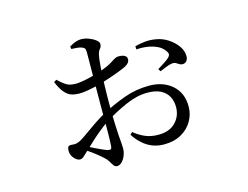

<svg xmlns="http://www.w3.org/2000/svg" viewBox="-89 -707 1177 913"><g transform="rotate(-15 500.0 -250.5)"><path d="M316.4 -531.1 314.4 -543.6Q327.3 -552.1 342.6 -558Q358 -563.9 374.2 -563.9Q390.5 -563.9 409.5 -557Q428.6 -550 442.4 -539.4Q456.1 -528.8 456.1 -518.9Q456.1 -505.3 448.2 -496.7Q440.3 -488.2 436 -469.9Q431.8 -450.1 429.1 -412Q426.4 -373.9 424.8 -328.8Q423.2 -283.8 423.2 -241.5Q423.2 -179.6 424.5 -140.3Q425.8 -100.9 427.6 -76.8Q429.5 -52.7 430.8 -38.2Q432.1 -23.7 432.1 -11.3Q432.1 5.7 425.4 23Q418.8 40.3 407.7 51.8Q396.6 63.3 383.2 63.3Q373.3 63.3 367 54.5Q360.6 45.8 353.7 33.5Q346.7 21.2 333.9 10Q319 -3.7 296.3 -21.2Q273.5 -38.7 251.8 -51.9L263.2 -66.3Q285.4 -55.5 312 -42.4Q338.6 -29.4 357.2 -22.6Q368.6 -19.3 373.7 -21.8Q378.7 -24.3 379.7 -35.1Q382 -69.3 382 -119.2Q382 -169.1 382 -239.2Q382 -269.1 382.4 -307.6Q382.7 -346 383 -384.1Q383.3 -422.1 383.6 -452.5Q383.9 -482.8 383.9 -496.5Q383.7 -510.4 380.3 -515.7Q376.9 -521 366.1 -525Q355.9 -528.4 344.1 -529.4Q332.2 -530.5 316.4 -531.1ZM209.4 -408.3Q228.8 -390.4 241.6 -381.1Q254.4 -371.8 267.3 -368.8Q280.1 -365.8 299 -365.8Q314.7 -366.8 333.7 -370.1Q352.7 -373.5 373.5 -378.8Q394.3 -384.1 413.9 -390.3Q462.7 -406.7 486.5 -422.8Q510.2 -439 521.3 -439.2Q525.9 -439.2 533 -438.8Q540.2 -438.4 547.2 -436.1Q554.3 -433.8 559.3 -428.9Q564.3 -424 564.5 -415.1Q564.7 -395.8 538.4 -382.5Q517 -372.5 481.8 -359.9Q446.6 -347.4 417.6 -338.7Q405.4 -334.9 383.8 -329.6Q362.1 -324.3 339.3 -320.4Q316.5 -316.5 299.8 -316.5Q279.7 -316.5 261.8 -321.9Q243.8 -327.4 227.8 -345.6Q211.8 -363.8 196.7 -400.1ZM246.3 -99.8Q260.6 -108 284.6 -125.4Q308.6 -142.8 337.8 -162.6Q366.9 -182.4 394.2 -196.6Q447.4 -225 505.4 -245.9Q563.4 -266.9 628.1 -266.9Q696.8 -266.9 740.8 -228.3Q784.7 -189.8 784.7 -123.2Q784.7 -84.5 765.5 -51.5Q746.4 -18.4 711 1.5Q675.7 21.5 626 21.5Q596.6 21.5 570.8 11.9Q545 2.3 522.9 -17Q500.8 -36.2 482.5 -64.3L493.7 -75Q515.4 -56.3 544.6 -43Q573.8 -29.8 612 -29.8Q666.4 -29.8 696.3 -60.6Q726.2 -91.4 726.2 -136.4Q726.2 -164.4 714.4 -187.3Q702.5 -210.2 677.2 -223.5Q652 -236.8 611.2 -236.8Q559.8 -236.8 503.6 -211.9Q447.4 -186.9 399.8 -157.3Q378.6 -143.9 355.6 -125.4Q332.6 -106.9 310.9 -87.3Q289.2 -67.6 271.2 -50.1Q251.3 -31.1 241.1 -22Q230.9 -12.9 221.4 -12.9Q213.9 -12.9 207.5 -16.9Q201.1 -20.9 194.4 -27.5Q186 -36.8 182.2 -46Q178.5 -55.2 178.5 -64.5Q178.5 -81.1 183.2 -86.5Q188 -92 201.6 -90.4Q217.2 -88.8 226.4 -91.4Q235.6 -94 246.3 -99.8ZM615.1 -448.9 614.1 -465Q641.2 -471.9 665.6 -474.1Q689.9 -476.4 717.1 -471.6Q747.6 -466.8 774.4 -449.5Q801.3 -432.2 818.6 -408.7Q835.9 -385.3 836.7 -359.6Q837.5 -346.7 831.4 -336.2Q825.3 -325.7 811.3 -324.3Q802.1 -323.7 795 -328.1Q787.8 -332.4 780.1 -337.3Q772.3 -342.1 760.2 -340.5Q749.9 -339.7 730.7 -332Q711.4 -324.2 699 -319L691.1 -331.4Q702.9 -338.6 723.6 -351.9Q744.4 -365.2 751.4 -373Q757.8 -380.4 758.3 -386.3Q758.9 -392.3 753.1 -401.5Q739.5 -422.4 716.7 -433.1Q693.8 -443.8 667.3 -447.6Q640.8 -451.3 615.1 -448.9Z"/></g></svg>

Font: Early Summer Mincho VF
Style: Regular
Weight: 250
Designer: GuiWonder
Version: Version 1.002